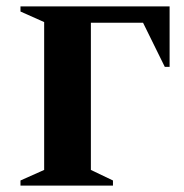

<svg xmlns="http://www.w3.org/2000/svg" viewBox="-20 -580 574 600"><path d="M44 0V-16L118 -49V-511L44 -544V-560H510V-371H495L427 -509H264V-49L333 -16V0Z"/></svg>

Font: Spectral SC
Style: Bold
Weight: 700
Designer: Jean-Baptiste Levee
Foundry: Production Type
Version: Version 2.001